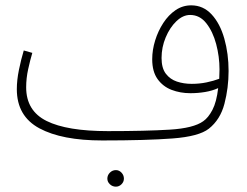

<svg xmlns="http://www.w3.org/2000/svg" viewBox="-20 -505 926 719"><path d="M363 21Q212 21 127.5 -24.5Q43 -70 43 -171Q43 -205 51 -244Q59 -283 69 -316L101 -307Q93 -280 85.5 -246Q78 -212 78 -178Q78 -90 154.5 -52Q231 -14 384 -14Q526 -14 615.5 -19.5Q705 -25 741 -51Q760 -64 775.5 -93.5Q791 -123 797 -175Q775 -165 748 -160.5Q721 -156 693 -156Q655 -156 622.5 -168.5Q590 -181 570 -209Q550 -237 550 -283Q550 -318 561 -353.5Q572 -389 591.5 -419Q611 -449 637.5 -467Q664 -485 696 -485Q741 -485 772.5 -451Q804 -417 820 -360.5Q836 -304 836 -239Q836 -176 820.5 -116.5Q805 -57 762 -23Q725 6 626.5 13.5Q528 21 363 21ZM585 -288Q585 -250 601 -229Q617 -208 642.5 -199.5Q668 -191 698 -191Q727 -191 753.5 -196.5Q780 -202 801 -210Q802 -227 802 -245Q802 -293 789.5 -340Q777 -387 752.5 -418Q728 -449 692 -449Q665 -449 640.5 -425.5Q616 -402 600.5 -365Q585 -328 585 -288ZM414 194Q401 194 391.5 185Q382 176 382 164Q382 151 391.5 141.5Q401 132 414 132Q426 132 435 141.5Q444 151 444 164Q444 176 435 185Q426 194 414 194Z"/></svg>

Font: Noto Sans Arabic UI SmCn XLt
Style: Regular
Weight: 200
Width: 4
Designer: Monotype Design Team, Nadine Chahine and Nizar Qandah
Foundry: Monotype Imaging Inc.
Version: Version 2.010; ttfautohint (v1.8.4.7-5d5b)